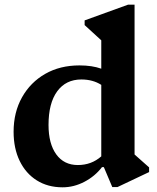

<svg xmlns="http://www.w3.org/2000/svg" viewBox="-20 -785 671 819"><path d="M247 14Q184 14 137 -15.5Q90 -45 64 -98.5Q38 -152 38 -223Q38 -306 74 -370Q110 -434 173 -470Q236 -506 319 -506Q373 -506 412 -492V-613L341 -678V-698L526 -765H554V-126L616 -71V-51L481 13H459L423 -72H415Q385 -33 340 -9.5Q295 14 247 14ZM187 -252Q187 -172 220 -126.5Q253 -81 312 -81Q370 -81 412 -118V-423Q376 -446 327 -446Q261 -446 224 -395.5Q187 -345 187 -252Z"/></svg>

Font: Platypi SemiBold
Style: Regular
Weight: 600
Designer: David Sargent
Foundry: Bolt Cutter Type
Version: Version 1.200; ttfautohint (v1.8.4.7-5d5b)